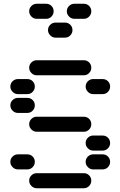

<svg xmlns="http://www.w3.org/2000/svg" viewBox="-20 -1010 640 1020"><path d="M135 -50Q135 -34 147 -22Q159 -10 175 -10H425Q442 -10 453.5 -22Q465 -34 465 -50Q465 -67 453.5 -78.5Q442 -90 425 -90H175Q159 -90 147 -78.5Q135 -67 135 -50ZM435 -150Q435 -134 447 -122Q459 -110 475 -110H525Q542 -110 553.5 -122Q565 -134 565 -150Q565 -167 553.5 -178.5Q542 -190 525 -190H475Q459 -190 447 -178.5Q435 -167 435 -150ZM35 -150Q35 -134 47 -122Q59 -110 75 -110H125Q142 -110 153.5 -122Q165 -134 165 -150Q165 -167 153.5 -178.5Q142 -190 125 -190H75Q59 -190 47 -178.5Q35 -167 35 -150ZM435 -250Q435 -234 447 -222Q459 -210 475 -210H525Q542 -210 553.5 -222Q565 -234 565 -250Q565 -267 553.5 -278.5Q542 -290 525 -290H475Q459 -290 447 -278.5Q435 -267 435 -250ZM135 -350Q135 -334 147 -322Q159 -310 175 -310H425Q442 -310 453.5 -322Q465 -334 465 -350Q465 -367 453.5 -378.5Q442 -390 425 -390H175Q159 -390 147 -378.5Q135 -367 135 -350ZM35 -450Q35 -434 47 -422Q59 -410 75 -410H125Q142 -410 153.5 -422Q165 -434 165 -450Q165 -467 153.5 -478.5Q142 -490 125 -490H75Q59 -490 47 -478.5Q35 -467 35 -450ZM435 -550Q435 -534 447 -522Q459 -510 475 -510H525Q542 -510 553.5 -522Q565 -534 565 -550Q565 -567 553.5 -578.5Q542 -590 525 -590H475Q459 -590 447 -578.5Q435 -567 435 -550ZM35 -550Q35 -534 47 -522Q59 -510 75 -510H125Q142 -510 153.5 -522Q165 -534 165 -550Q165 -567 153.5 -578.5Q142 -590 125 -590H75Q59 -590 47 -578.5Q35 -567 35 -550ZM135 -650Q135 -634 147 -622Q159 -610 175 -610H425Q442 -610 453.5 -622Q465 -634 465 -650Q465 -667 453.5 -678.5Q442 -690 425 -690H175Q159 -690 147 -678.5Q135 -667 135 -650ZM235 -850Q235 -834 247 -822Q259 -810 275 -810H325Q342 -810 353.5 -822Q365 -834 365 -850Q365 -867 353.5 -878.5Q342 -890 325 -890H275Q259 -890 247 -878.5Q235 -867 235 -850ZM335 -950Q335 -934 347 -922Q359 -910 375 -910H425Q442 -910 453.5 -922Q465 -934 465 -950Q465 -967 453.5 -978.5Q442 -990 425 -990H375Q359 -990 347 -978.5Q335 -967 335 -950ZM135 -950Q135 -934 147 -922Q159 -910 175 -910H225Q242 -910 253.5 -922Q265 -934 265 -950Q265 -967 253.5 -978.5Q242 -990 225 -990H175Q159 -990 147 -978.5Q135 -967 135 -950Z"/></svg>

Font: Matrix Sans Raster
Style: Regular
Weight: 400
Designer: Brad Neil
Version: Version 1.100